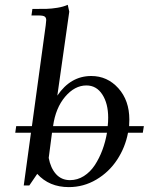

<svg xmlns="http://www.w3.org/2000/svg" viewBox="-20 -766 655 793"><path d="M43 -217.8 46.9 -245.1H111.8L168.9 -662.1Q170.9 -677.7 170.9 -683.1Q170.9 -693.4 164.3 -697.8Q157.7 -702.1 140.1 -702.1H109.9L113.8 -729Q154.3 -729 173.3 -729.5Q192.4 -730 216.8 -733.9Q241.2 -737.8 259.8 -746.1L266.1 -717.8L216.8 -371.1Q271.5 -452.1 356.9 -452.1Q423.3 -452.1 468.8 -401.6Q514.2 -351.1 514.2 -272Q514.2 -257.3 513.2 -245.1H574.2L569.8 -217.8H508.8Q497.1 -156.7 463.6 -106Q430.2 -55.2 377.7 -24.2Q325.2 6.8 264.2 6.8Q183.1 6.8 133.8 -47.9L101.1 0H78.1L107.9 -217.8ZM181.2 -113.8Q189 -71.8 211.4 -46.9Q233.9 -22 269 -22Q299.8 -22 326.4 -38.8Q353 -55.7 371.6 -84Q390.1 -112.3 402.8 -146.2Q415.5 -180.2 421.9 -217.8H194.8ZM199.2 -245.1H424.8Q426.8 -260.7 426.8 -279.8Q426.8 -338.4 402.6 -375.7Q378.4 -413.1 336.9 -413.1Q288.6 -413.1 249 -366.5Q209.5 -319.8 199.2 -245.1Z"/></svg>

Font: Dihjauti S
Style: Bold Italic
Weight: 700
Italic angle: -9°
Designer: T. Christopher White
Version: Version 3.0.0